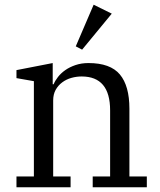

<svg xmlns="http://www.w3.org/2000/svg" viewBox="-20 -796 679 816"><path d="M50 -46H124V-451L50 -464V-498L204 -528V-438H208Q214 -453 226.5 -469Q239 -485 257.5 -498Q276 -511 301 -519.5Q326 -528 356 -528Q449 -528 489.5 -479.5Q530 -431 530 -334V-46H604V0H374V-46H448V-327Q448 -471 327 -471Q305 -471 283.5 -465Q262 -459 244.5 -446Q227 -433 216.5 -414Q206 -395 206 -369V-46H280V0H50ZM302 -599 378 -776 455 -738 329 -585Z"/></svg>

Font: IBM Plex Serif
Style: Regular
Weight: 400
Designer: Mike Abbink, Paul van der Laan, Pieter van Rosmalen
Foundry: Bold Monday
Version: Version 2.6